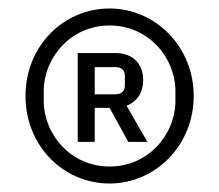

<svg xmlns="http://www.w3.org/2000/svg" viewBox="-20 -730 516 452"><path d="M238 -298C345 -298 436 -387 436 -504C436 -621 345 -710 238 -710C129 -710 40 -621 40 -504C40 -387 129 -298 238 -298ZM238 -338C147 -338 83 -413 83 -493V-515C83 -595 147 -670 238 -670C329 -670 393 -595 393 -515V-493C393 -413 329 -338 238 -338ZM203 -476H238L282 -396H327L278 -481C301 -490 317 -510 317 -542C317 -579 293 -605 253 -605H163V-396H203ZM203 -508V-572H251C266 -572 274 -565 274 -551V-529C274 -515 266 -508 251 -508Z"/></svg>

Font: IBMKR
Style: Regular
Weight: 400
Designer: Mike Abbink; Paul van der Laan; Pieter van Rosmalen; Wujin Sim; Chorong Kim; Dohee Lee;
Foundry: Sandoll Inc.
Version: Version 1.002